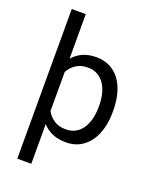

<svg xmlns="http://www.w3.org/2000/svg" viewBox="-172 -860 945 1162"><g transform="rotate(20 300.0 -279.0)"><path d="M530.8 -258.3Q530.8 -201.7 517.6 -152.6Q504.4 -103.5 478.3 -67.4Q452.1 -31.2 414.1 -10.7Q376 9.8 326.2 9.8Q277.3 9.8 239.7 -6.1Q202.1 -22 174.8 -52.2V203.1H84.5V-760.7H174.8V-473.6Q201.7 -504.9 238.8 -521.5Q275.9 -538.1 324.7 -538.1Q375.5 -538.1 414.1 -518.1Q452.6 -498 478.5 -462.4Q504.4 -426.8 517.6 -377.2Q530.8 -327.6 530.8 -268.6ZM440.4 -268.6Q440.4 -307.1 432.1 -342Q423.8 -377 406.5 -403.6Q389.2 -430.2 362.3 -445.8Q335.4 -461.4 297.9 -461.4Q253.4 -461.4 223.1 -441.2Q192.9 -420.9 174.8 -388.7V-135.7Q193.4 -104 223.1 -84Q252.9 -64 298.8 -64Q335.9 -64 362.8 -79.8Q389.6 -95.7 406.7 -122.6Q423.8 -149.4 432.1 -184.6Q440.4 -219.7 440.4 -258.3Z"/></g></svg>

Font: TypoPRO Roboto Mono
Style: Regular
Weight: 400
Designer: Google
Version: Version 2.000986; 2015; ttfautohint (v1.3)